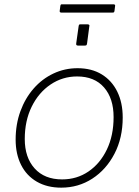

<svg xmlns="http://www.w3.org/2000/svg" viewBox="-20 -854 638 884"><path d="M262 10Q197 10 149.5 -17.5Q102 -45 77 -95Q52 -145 52 -211Q52 -282 74 -342Q96 -402 135 -446.5Q174 -491 226 -515.5Q278 -540 337 -540Q402 -540 448.5 -511.5Q495 -483 520 -432Q545 -381 545 -313Q545 -219 507 -146Q469 -73 405 -31.5Q341 10 262 10ZM266 -28Q334 -28 387.5 -64.5Q441 -101 472 -165.5Q503 -230 503 -315Q503 -401 459 -451.5Q415 -502 335 -502Q268 -502 213 -465Q158 -428 126 -363Q94 -298 94 -214Q94 -129 139.5 -78.5Q185 -28 266 -28ZM391 -731 381 -655Q380 -648 378 -646Q376 -644 368 -644H341Q334 -644 332 -646.5Q330 -649 331 -655L342 -733Q343 -739 344.5 -740.5Q346 -742 351 -742H383Q388 -742 390.5 -739.5Q393 -737 391 -731ZM510 -827 507 -803Q506 -799 504.5 -797.5Q503 -796 497 -796H262Q258 -796 256 -798.5Q254 -801 255 -805L258 -828Q259 -831 260 -832.5Q261 -834 263 -834H505Q507 -834 509 -831.5Q511 -829 510 -827Z"/></svg>

Font: Libre Franklin Thin Thin
Style: Italic
Weight: 250
Italic angle: -8°
Version: Version 3.000